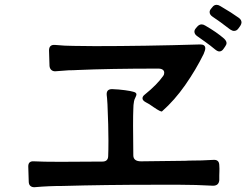

<svg xmlns="http://www.w3.org/2000/svg" viewBox="-20 -871 1040 795"><path d="M877 -851Q884 -851 892 -846Q940 -818 969 -797Q980 -789 980 -778Q980 -772 975 -764L967 -753Q960 -743 949 -743Q942 -743 933 -749Q889 -783 860 -802Q848 -810 848 -821Q848 -828 854 -835L859 -841Q866 -851 877 -851ZM815 -770Q822 -770 830 -765Q877 -738 908 -711Q918 -701 918 -693Q918 -686 912 -678L905 -668Q898 -658 888 -658Q881 -658 871 -666Q852 -682 828 -699Q804 -716 797 -721Q785 -729 785 -740Q785 -747 791 -754L797 -761Q805 -770 815 -770ZM265 -580Q231 -578 211 -576Q200 -575 193 -581Q186 -587 185 -598L183 -662Q183 -687 208 -685Q250 -681 284 -681L373 -680Q576 -680 809 -687Q830 -687 830 -671Q830 -663 823 -647Q791 -582 747 -519Q703 -456 651 -410Q647 -406 615 -428Q599 -440 583 -448Q570 -455 570 -464Q570 -472 579 -479Q630 -520 656 -557Q660 -562 660 -570Q660 -578 653.5 -582.5Q647 -587 635 -587Q434 -587 298 -581Q286 -580 265 -580ZM762 -206Q817 -206 863 -209Q888 -211 888 -186Q889 -172 888.5 -162Q888 -152 888 -145V-125Q886 -102 862 -102Q790 -106 724 -106H623Q413 -106 240 -101Q181 -101 125 -96Q113 -95 106 -101Q99 -107 99 -119Q97 -163 97 -182Q97 -205 121 -203Q156 -201 230 -201Q336 -201 404 -202Q428 -202 428 -226Q429 -247 429 -289Q429 -349 425 -439Q423 -472 422 -476Q419 -502 444 -502Q472 -501 497.5 -497.5Q523 -494 532 -491Q545 -488 545 -480Q545 -476 540.5 -467Q536 -458 535 -452Q532 -437 532 -418Q531 -397 531 -350Q531 -276 532 -228Q532 -203 564 -203Q686 -205 727 -205Q750 -205 762 -206Z"/></svg>

Font: Shippori Gothic B2 Bold
Style: Regular
Weight: 700
Designer: FONTDASU
Foundry: FONTDASU / Google Inc. / but / Adobe
Version: Version 1.130